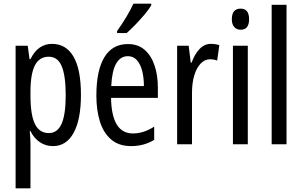

<svg xmlns="http://www.w3.org/2000/svg" viewBox="-20 -786 1645 1046"><path d="M263 -547Q340 -547 380.5 -477.5Q421 -408 421 -269Q421 -136 381.5 -63Q342 10 268 10Q229 10 197 -11.5Q165 -33 146 -72H142Q144 -51 145 -33Q146 -15 146 0V240H65V-537H131L141 -464H146Q168 -508 197.5 -527.5Q227 -547 263 -547ZM245 -477Q195 -477 170.5 -430.5Q146 -384 146 -285V-265Q146 -159 170.5 -110Q195 -61 246 -61Q293 -61 315.5 -111.5Q338 -162 338 -268Q338 -372 316.5 -424.5Q295 -477 245 -477Z M677 -546Q732 -546 768 -514.5Q804 -483 822 -429.5Q840 -376 840 -309V-253H585Q588 -59 704 -59Q733 -59 761.5 -68Q790 -77 820 -96V-24Q764 10 695 10Q627 10 585 -26.5Q543 -63 524 -125Q505 -187 505 -265Q505 -402 548.5 -474Q592 -546 677 -546ZM677 -480Q636 -480 613 -440Q590 -400 586 -317H764Q764 -361 755 -398Q746 -435 726.5 -457.5Q707 -480 677 -480ZM804 -757Q792 -736 768 -707.5Q744 -679 717.5 -651.5Q691 -624 670 -606H618V-617Q676 -699 707 -766H804Z M1129 -547Q1153 -547 1175 -540L1163 -456Q1146 -463 1123 -463Q1095 -463 1072.5 -439Q1050 -415 1038 -374Q1026 -333 1026 -280V0H945V-537H1008L1019 -445H1024Q1041 -492 1067.5 -519.5Q1094 -547 1129 -547Z M1291 -739Q1337 -739 1337 -681Q1337 -624 1291 -624Q1269 -624 1256 -639Q1243 -654 1243 -681Q1243 -739 1291 -739ZM1330 -537V0H1249V-537Z M1541 0H1460V-760H1541Z"/></svg>

Font: Noto Sans Lao ExtraCondensed
Style: Regular
Weight: 400
Width: 2
Designer: Monotype Design Team
Foundry: Monotype Imaging Inc.
Version: Version 2.003; ttfautohint (v1.8.4.7-5d5b)